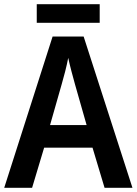

<svg xmlns="http://www.w3.org/2000/svg" viewBox="-20 -889 647 909"><path d="M452 -869H154V-781H452ZM475 0H607L376 -716H229L0 0H132L189 -190H418ZM335 -490 390 -297H217L272 -490C281 -520 296 -577 303 -615C310 -581 326 -522 335 -490Z"/></svg>

Font: Noto Sans Devanagari UI SemiCondensed SemiBold
Style: Regular
Weight: 600
Width: 4
Designer: Jelle Bosma - Monotype Design Team
Foundry: Monotype Imaging Inc.
Version: Version 2.004